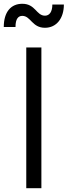

<svg xmlns="http://www.w3.org/2000/svg" viewBox="-51 -996 358 1016"><path d="M88 0H168V-745H88ZM-31 -853H31C31 -897 46 -912 67 -912C112 -912 118 -849 187 -849C248 -849 287 -899 287 -972H226C226 -934 211 -913 187 -913C141 -913 137 -976 67 -976C7 -976 -31 -933 -31 -853Z"/></svg>

Font: Mluvka
Style: Regular
Weight: 400
Designer: Modified by Jiří Krblich, Original typeface by Gumpita Rahayu
Foundry: Gumpita Rahayu & Jiří Krblich
Version: Version 2.000;Glyphs 3.1.1 (3134)